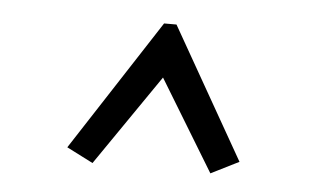

<svg xmlns="http://www.w3.org/2000/svg" viewBox="-33 -668 616 370"><g transform="rotate(5 275.0 -483.0)"><path d="M157 -343 106 -369 271 -623H295L439 -370L385 -343L278 -519Z"/></g></svg>

Font: Inconsolata SemiExpanded
Style: Regular
Weight: 400
Width: 6
Monospace: yes
Designer: Raph Levien, Cyreal, Brenton Simpson
Foundry: Raph Levien, Cyreal, Google
Version: Version 3.000; ttfautohint (v1.8.2.53-6de2)